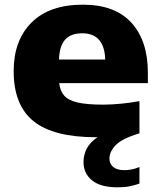

<svg xmlns="http://www.w3.org/2000/svg" viewBox="-20 -577 685 822"><path d="M484 225Q410.5 225 374 195.2Q337.5 165.5 337.5 116.5Q337.5 87 351 60Q364.5 33 397.5 10.5Q394.5 10.5 391 10.5Q209 10.5 123.8 -58Q38.5 -126.5 38.5 -272.5Q38.5 -404 115 -480.5Q191.5 -557 335 -557Q472.5 -557 542.8 -479.5Q613 -402 613 -266V-221H233.5Q237 -188 254.8 -167.8Q272.5 -147.5 312.2 -138.2Q352 -129 422 -129Q457 -129 497.8 -133Q538.5 -137 577 -144V-6.5Q502 16.5 475.2 44.5Q448.5 72.5 448.5 102Q448.5 124.5 464.8 138Q481 151.5 513.5 151.5Q527 151.5 543.2 148.5Q559.5 145.5 577 138V209Q557 216 535.2 220.5Q513.5 225 484 225ZM332 -434.5Q283.5 -434.5 259 -407.5Q234.5 -380.5 232.5 -322H430.5Q427 -434.5 332 -434.5Z"/></svg>

Font: Encode Sans Expanded ExtraBold
Style: Regular
Weight: 800
Width: 7
Designer: Multiple Designers
Foundry: Impallari Type
Version: Version 3.000; ttfautohint (v1.8.3) -l 8 -r 50 -G 200 -x 14 